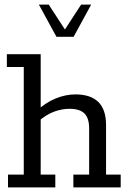

<svg xmlns="http://www.w3.org/2000/svg" viewBox="-20 -820 565 840"><path d="M15 0V-56H84V-527H10V-583H158V-339L141 -335Q179 -371 223 -389Q267 -407 310 -407Q376 -407 410 -374Q444 -341 444 -272V-56H508V0H301V-56H370V-258Q370 -303 349.5 -323.5Q329 -344 284 -344Q252 -344 218 -332Q184 -320 145 -287L158 -315V-56H222V0ZM227 -659 150 -800H193L264 -691L335 -800H379L302 -659Z"/></svg>

Font: Rokkitt SemiBold
Style: Regular
Weight: 400
Version: Version 3.103